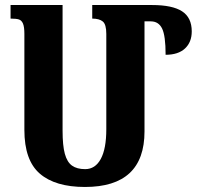

<svg xmlns="http://www.w3.org/2000/svg" viewBox="-20 -734 807 764"><path d="M743 -609Q743 -566 716 -541Q689 -516 639 -516Q639 -592 625 -620.5Q611 -649 580 -649H555V-211Q555 10 318 10Q200 10 138.5 -43Q77 -96 77 -217V-599Q77 -627 71.5 -640Q66 -653 55.5 -656.5Q45 -660 22 -660V-714H229V-214Q229 -155 238 -122Q247 -89 266.5 -75Q286 -61 319 -61Q359 -61 381 -101.5Q403 -142 403 -220V-599Q403 -637 389 -648.5Q375 -660 347 -660V-714H555H585Q666 -714 704.5 -689Q743 -664 743 -609Z"/></svg>

Font: Noto Serif Armenian Bold Cond
Style: Regular
Weight: 700
Width: 3
Designer: Monotype Design team
Foundry: Monotype Imaging Inc.
Version: Version 1.000